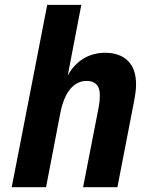

<svg xmlns="http://www.w3.org/2000/svg" viewBox="-20 -780 642 800"><path d="M28.8 0H171.9L231 -307.1C239.3 -350.1 252.4 -384.3 272 -408.2C289.6 -429.7 312.5 -442.9 341.3 -442.9C358.9 -442.9 372.6 -438 381.8 -428.2C392.1 -417.5 396 -401.4 396 -382.8C396 -376.5 395.5 -367.2 395 -358.9C395 -357.4 392.1 -338.4 391.1 -333L326.2 0H469.2L538.1 -355.5C541 -370.1 543.9 -389.2 544.9 -397C546.4 -409.2 546.9 -420.9 546.9 -429.7C546.9 -473.1 534.7 -504.9 513.2 -526.4C490.7 -548.8 458 -560.1 418.5 -560.1C384.3 -560.1 353.5 -551.8 326.7 -535.2C301.3 -519.5 278.3 -495.6 262.2 -464.8L318.8 -759.8H176.8Z"/></svg>

Font: Hack
Style: Bold Oblique
Weight: 700
Italic angle: -12°
Monospace: yes
Designer: Christopher Simpkins
Foundry: Christopher Simpkins
Version: Version 2.010